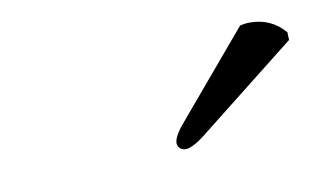

<svg xmlns="http://www.w3.org/2000/svg" viewBox="-34 -761 459 274"><g transform="rotate(-10 195.0 -624.0)"><path d="M324.2 -703.1Q330.6 -705.1 338.9 -705.1Q369.6 -705.1 389.2 -682.1L389.6 -670.9L251.5 -562Q228.5 -543 217.3 -543Q211.9 -543 208.5 -546.9Q205.1 -550.8 206.1 -556.2Q208 -566.4 223.6 -584Z"/></g></svg>

Font: Linux Biolinum
Style: Italic
Weight: 400
Italic angle: -12°
Designer: Philipp H. Poll
Foundry: Philipp H. Poll
Version: Version 1.1.3 ; ttfautohint (v0.9)